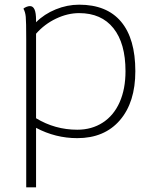

<svg xmlns="http://www.w3.org/2000/svg" viewBox="-20 -580 638 820"><path d="M558 -276Q558 -143 492 -66.5Q426 10 310 10Q217 10 134 -34V220H92V-413Q92 -487 90 -508Q88 -529 80 -543Q84 -547 92.5 -550.5Q101 -554 108 -554Q121 -554 127.5 -539.5Q134 -525 134 -494V-485Q169 -520 218 -540Q267 -560 318 -560Q436 -560 497 -487.5Q558 -415 558 -276ZM516 -276Q516 -395 464.5 -459.5Q413 -524 318 -524Q269 -524 219.5 -500.5Q170 -477 134 -436V-75Q215 -26 310 -26Q372 -26 419 -56.5Q466 -87 491 -143.5Q516 -200 516 -276Z"/></svg>

Font: Krub ExtraLight
Style: Regular
Weight: 275
Designer: Ekaluck Peanpanawate
Foundry: Cadson Demak Co.,Ltd.
Version: Version 1.000; ttfautohint (v1.6)